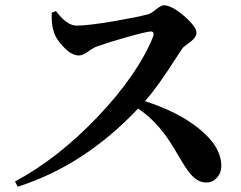

<svg xmlns="http://www.w3.org/2000/svg" viewBox="-20 -716 914 727"><path d="M47 -9 37 -29Q200 -116 353 -277Q503 -436 560 -578Q566 -597 550 -597Q525 -594 452 -573Q392 -556 347 -540Q333 -535 314 -521Q293 -506 279 -506Q250 -506 220 -539Q192 -567 183 -598Q174 -625 176 -668L192 -674Q233 -619 270 -619Q313 -619 413 -636Q500 -651 541 -662Q552 -665 571 -680.5Q590 -696 600 -696Q630 -696 677 -655.5Q724 -615 724 -591Q724 -573 691 -550Q674 -538 670 -532Q663 -522 647 -497Q577 -387 529 -333Q653 -293 731 -231Q818 -162 818 -87Q818 -63 803 -45Q787 -25 761 -25Q735 -25 713 -45Q694 -62 669 -104Q666 -109 660 -119Q622 -185 597 -216Q557 -268 503 -305Q299 -89 47 -9Z"/></svg>

Font: GenRyuMin TW B
Style: Regular
Weight: 700
Version: Version 1.501;PS 1;hotconv 16.6.51;makeotf.lib2.5.65220